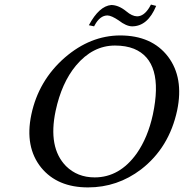

<svg xmlns="http://www.w3.org/2000/svg" viewBox="-20 -814 808 844"><path d="M582.5 -742.2Q611.8 -742.2 635.3 -779.3Q639.6 -786.6 643.6 -793.9L666.5 -788.1Q629.4 -698.2 560.5 -698.2Q534.7 -698.7 502 -724.1Q470.2 -745.6 452.6 -746.1Q419.4 -746.1 396 -702.6Q394.5 -699.7 393.6 -698.2L370.6 -703.1Q416 -787.6 469.2 -792Q502 -791.5 535.2 -764.2Q560.5 -742.7 582.5 -742.2ZM485.4 -613.8Q387.7 -613.8 314 -525.9Q251 -450.2 224.6 -327.1Q190.4 -165.5 270 -84Q320.3 -34.2 396 -34.2Q505.9 -34.2 581.1 -139.6Q629.9 -209.5 651.9 -310.1Q701.7 -544.9 568.8 -599.6Q533.2 -613.8 485.4 -613.8ZM758.8 -329.1Q723.6 -164.6 600.1 -69.3Q496.1 9.8 366.7 9.8Q232.4 9.8 161.1 -77.1Q87.9 -168 117.7 -310.1Q149.4 -460.4 265.6 -561.5Q377.4 -657.7 507.8 -658.2Q647.5 -658.2 718.8 -564.9Q788.6 -472.2 758.8 -329.1Z"/></svg>

Font: Linux Biolinum Slanted O
Style: Slanted
Weight: 400
Designer: Philipp H. Poll
Foundry: Philipp H. Poll
Version: Version 1.0.4